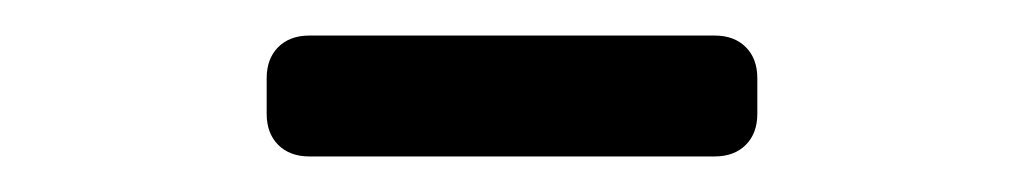

<svg xmlns="http://www.w3.org/2000/svg" viewBox="-20 -731 576 108"><path d="M154 -643H382Q393 -643 399.5 -649.5Q406 -656 406 -667V-687Q406 -698 399.5 -704.5Q393 -711 382 -711H154Q143 -711 136.5 -704.5Q130 -698 130 -687V-667Q130 -656 136.5 -649.5Q143 -643 154 -643Z"/></svg>

Font: Shippori Gothic B2 Bold
Style: Regular
Weight: 700
Designer: FONTDASU
Foundry: FONTDASU / Google Inc. / but / Adobe
Version: Version 1.130